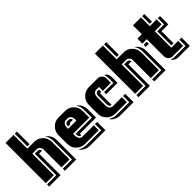

<svg xmlns="http://www.w3.org/2000/svg" viewBox="74 -1566 2462 2462"><g transform="rotate(-45 1305.5 -334.5)"><path d="M550.8 61H345.2V22.9H512.2V-319.8Q512.2 -379.9 477.1 -429.2Q550.8 -380.9 550.8 -287.1ZM490.2 0H345.2V-319.8Q345.2 -349.6 327.6 -369.9Q310.1 -390.1 285.2 -390.1H205.1V0H60.1V-730H205.1V-480H330.1Q396.5 -480 443.4 -433.3Q490.2 -386.7 490.2 -319.8ZM321.8 -329.1H266.1V61H60.1V22.9H227.1V-367.2H285.2Q298.3 -367.2 308.6 -356.4Q318.8 -345.7 321.8 -329.1ZM266.1 -502H227.1V-730H266.1Z M1080.6 61H803.7Q757.8 61 720.5 42.5Q683.1 23.9 661.6 -13.2Q710 22.9 770.5 22.9H1041.5V-89.8H1080.6ZM1110.4 -139.2H816.4V-111.8H815.4Q799.8 -111.8 788.6 -126Q777.3 -140.1 777.3 -160.2V-176.8H1071.8V-319.8Q1071.8 -379.9 1036.6 -429.2Q1110.4 -378.9 1110.4 -286.1ZM1019.5 0H770.5Q704.1 0 657.2 -46.9Q610.4 -93.8 610.4 -160.2V-319.8Q610.4 -386.7 657.2 -433.3Q704.1 -480 770.5 -480H889.6Q956.1 -480 1002.7 -433.3Q1049.3 -386.7 1049.3 -319.8V-200.2H755.4V-160.2Q755.4 -129.9 772.7 -109.9Q790 -89.8 815.4 -89.8H1019.5ZM904.8 -290V-319.8Q904.8 -349.6 887.2 -369.9Q869.6 -390.1 844.7 -390.1H815.4Q790.5 -390.1 772.9 -369.9Q755.4 -349.6 755.4 -319.8V-290ZM881.3 -329.1H834.5Q825.2 -329.1 821.3 -325.2Q817.4 -321.3 817.4 -312H777.3V-319.8Q777.3 -339.8 788.6 -353.5Q799.8 -367.2 815.4 -367.2H844.7Q858.9 -367.2 868.9 -356.4Q878.9 -345.7 881.3 -329.1Z M1590.3 61H1352.5Q1307.6 61 1269.3 41.7Q1231 22.5 1211.4 -13.2Q1259.8 22.9 1320.3 22.9H1551.3V-89.8H1590.3ZM1620.1 -258.8H1414.6V-296.9H1581.5V-399.9Q1581.5 -428.2 1568.4 -451.2Q1620.1 -428.2 1620.1 -363.8ZM1529.3 0H1320.3Q1253.9 0 1207 -46.9Q1160.2 -93.8 1160.2 -160.2V-319.8Q1160.2 -386.7 1207 -433.3Q1253.9 -480 1320.3 -480H1479.5Q1512.7 -480 1536.1 -456.3Q1559.6 -432.6 1559.6 -399.9V-319.8H1414.6V-390.1H1365.2Q1340.3 -390.1 1322.8 -369.9Q1305.2 -349.6 1305.2 -319.8V-160.2Q1305.2 -129.9 1322.5 -109.9Q1339.8 -89.8 1365.2 -89.8H1529.3ZM1391.1 -327.1H1378.4Q1366.2 -327.1 1366.2 -313V-111.8H1365.2Q1349.6 -111.8 1338.4 -126Q1327.1 -140.1 1327.1 -160.2V-319.8Q1327.1 -339.8 1338.4 -353.5Q1349.6 -367.2 1365.2 -367.2H1391.1Z M2170.9 61H1965.3V22.9H2132.3V-319.8Q2132.3 -379.9 2097.2 -429.2Q2170.9 -380.9 2170.9 -287.1ZM2110.4 0H1965.3V-319.8Q1965.3 -349.6 1947.8 -369.9Q1930.2 -390.1 1905.3 -390.1H1825.2V0H1680.2V-730H1825.2V-480H1950.2Q2016.6 -480 2063.5 -433.3Q2110.4 -386.7 2110.4 -319.8ZM1941.9 -329.1H1886.2V61H1680.2V22.9H1847.2V-367.2H1905.3Q1918.5 -367.2 1928.7 -356.4Q1939 -345.7 1941.9 -329.1ZM1886.2 -502H1847.2V-730H1886.2Z M2610.8 61H2398.9Q2371.1 61 2347.7 46.9Q2324.2 32.7 2310.1 8.8Q2334.5 22.9 2360.8 22.9H2571.8V-89.8H2610.8ZM2610.8 -329.1H2486.8V-111.8H2447.8V-367.2H2571.8V-480H2610.8ZM2549.8 0H2360.8Q2328.1 0 2304.4 -23.4Q2280.8 -46.9 2280.8 -80.1V-390.1H2200.7V-480H2280.8V-640.1H2425.8V-480H2549.8V-390.1H2425.8V-89.8H2549.8ZM2257.8 -329.1H2200.7V-367.2H2257.8ZM2486.8 -502H2447.8V-640.1H2486.8Z"/></g></svg>

Font: Laconic
Style: Shadow
Weight: 900
Width: 6
Designer: Robby Woodard
Version: Version 1.000